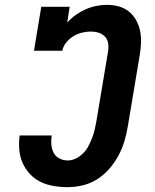

<svg xmlns="http://www.w3.org/2000/svg" viewBox="-20 -763 640 791"><path d="M258 8Q228 8 199.5 3Q171 -2 146.5 -14Q122 -26 103 -46.5Q84 -67 73 -92Q62 -117 59.5 -146Q57 -175 61 -205H193Q190 -186 191.5 -168Q193 -150 200.5 -134.5Q208 -119 224 -110.5Q240 -102 259 -102Q276 -102 292.5 -110Q309 -118 322.5 -131.5Q336 -145 344.5 -161.5Q353 -178 359.5 -194.5Q366 -211 370 -228.5Q374 -246 377 -263L426 -556Q428 -572 425 -587.5Q422 -603 411 -613.5Q400 -624 385.5 -628.5Q371 -633 354 -633Q336 -633 317.5 -628.5Q299 -624 282.5 -614Q266 -604 253 -588Q240 -572 237 -554H120L150 -735H267L257 -670Q272 -687 291.5 -701Q311 -715 332.5 -724.5Q354 -734 376.5 -738.5Q399 -743 421 -743Q446 -743 469.5 -736.5Q493 -730 511 -715.5Q529 -701 540.5 -680.5Q552 -660 557 -636.5Q562 -613 561 -588Q560 -563 556 -538L507 -245Q502 -214 493 -183Q484 -152 468.5 -123Q453 -94 431 -68.5Q409 -43 381 -25Q353 -7 321 0.5Q289 8 258 8Z"/></svg>

Font: Iosevka Etoile Extrabold
Style: Italic
Weight: 800
Italic angle: -9°
Designer: Belleve Invis
Foundry: Belleve Invis
Version: Version 22.1.2; ttfautohint (v1.8.4)